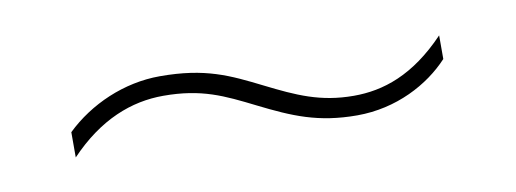

<svg xmlns="http://www.w3.org/2000/svg" viewBox="-26 -469 623 232"><g transform="rotate(-10 285.0 -353.0)"><path d="M282 -342C322 -322 352 -309 400 -309C448 -309 489 -331 514 -358V-387C474 -345 436 -333 400 -333C359 -333 331 -346 295 -364C257 -383 229 -397 173 -397C129 -397 86 -378 56 -349V-318C94 -358 134 -373 173 -373C220 -373 246 -360 282 -342Z"/></g></svg>

Font: Noto Sans Arabic Thin
Style: Regular
Weight: 100
Designer: Monotype Design Team, Nadine Chahine, Nizar Qandah and Khaled Hosny
Foundry: Monotype Imaging Inc.
Version: Version 2.012